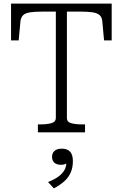

<svg xmlns="http://www.w3.org/2000/svg" viewBox="-20 -730 677 1059"><path d="M288 -80V-666H215Q172 -666 146 -662Q120 -658 108 -646.5Q96 -635 93 -615L83 -507H41V-710H596V-507H554L544 -615Q542 -635 529.5 -646.5Q517 -658 491 -662Q465 -666 422 -666H349V-79Q349 -57 372.5 -50.5Q396 -44 431 -44H449V0H189V-44H206Q241 -44 264.5 -51Q288 -58 288 -80ZM277 309 245 274Q278 261 300 245.5Q322 230 334 210.5Q346 191 346 166L357 163Q350 171 340 175Q330 179 317 179Q293 179 280 167.5Q267 156 267 135Q267 115 280.5 102.5Q294 90 321 90Q352 90 367 107Q382 124 382 159Q382 194 370 221.5Q358 249 334.5 270Q311 291 277 309Z"/></svg>

Font: Roboto Serif SemiCondensed ExtraLight
Style: Regular
Weight: 250
Width: 4
Designer: Greg Gazdowicz
Foundry: Commercial Type
Version: Version 1.007